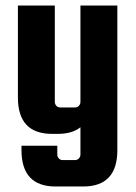

<svg xmlns="http://www.w3.org/2000/svg" viewBox="-20 -508 492 697"><path d="M272 -488H406V37Q406 169 282 169H182Q58 169 58 37V21H188V53Q188 61 193.5 67Q199 73 207 73H253Q261 73 266.5 67Q272 61 272 53V-46Q242 -22 190 -22H169Q45 -22 45 -154V-488H179V-138Q179 -130 184.5 -124Q190 -118 198 -118H253Q261 -118 266.5 -124Q272 -130 272 -138Z"/></svg>

Font: Squada One
Style: Regular
Weight: 400
Designer: Joe Prince
Foundry: Joe Prince
Version: Version 1.001